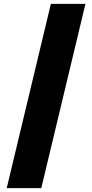

<svg xmlns="http://www.w3.org/2000/svg" viewBox="-20 -860 480 1000"><path d="M195 120H15L245 -840H425Z"/></svg>

Font: Tanohe Sans ExtraBold
Style: Regular
Weight: 800
Designer: Village Type and Design LLC & Cristiano Sobral
Foundry: Cooper Hewitt Smithsonian Design Museum
Version: Version 1.00;September 29, 2021;FontCreator 13.0.0.2655 64-b